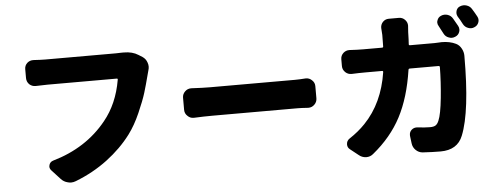

<svg xmlns="http://www.w3.org/2000/svg" viewBox="-55 -995 3110 1196"><g transform="rotate(-5 1500.0 -396.5)"><path d="M728.5 -735.4Q736.3 -735.4 743.2 -735.4Q796.9 -735.4 833 -711.9L856.4 -697.3Q877 -683.6 884.8 -660.2Q889.6 -647.5 889.6 -634.8Q889.6 -623 885.7 -611.3Q884.8 -606.4 881.8 -596.7Q878.9 -586.9 878.9 -585.9Q862.3 -521.5 847.7 -473.6Q833 -425.8 800.3 -351.6Q767.6 -277.3 727.5 -223.6Q666 -141.6 576.2 -73.7Q486.3 -5.9 375 37.1Q360.4 43 345.7 43Q335.9 43 325.2 40Q299.8 34.2 282.2 14.6L227.5 -44.9Q218.8 -55.7 218.8 -67.4Q218.8 -72.3 220.7 -78.1Q226.6 -96.7 245.1 -102.5Q456.1 -163.1 582 -319.3Q665 -420.9 690.4 -569.3Q692.4 -577.1 684.6 -577.1H252Q219.7 -577.1 179.7 -575.2Q177.7 -575.2 176.8 -575.2Q155.3 -575.2 138.7 -589.8Q122.1 -606.4 122.1 -629.9V-685.5Q122.1 -708 138.7 -723.6Q154.3 -737.3 174.8 -737.3Q176.8 -737.3 179.7 -737.3Q225.6 -734.4 252 -734.4H693.4Q711.9 -734.4 728.5 -735.4Z M1143.6 -292Q1142.6 -292 1140.6 -292Q1119.1 -292 1103.5 -307.6Q1085.9 -323.2 1085.9 -346.7V-422.9Q1085.9 -445.3 1103.5 -461.9Q1119.1 -476.6 1140.6 -476.6Q1141.6 -476.6 1143.6 -476.6Q1214.8 -472.7 1258.8 -472.7H1790Q1817.4 -472.7 1855.5 -475.6Q1857.4 -475.6 1859.4 -475.6Q1879.9 -475.6 1895.5 -460.9Q1913.1 -445.3 1913.1 -422.9V-346.7Q1913.1 -323.2 1895.5 -306.6Q1879.9 -292 1859.4 -292Q1857.4 -292 1855.5 -292Q1814.5 -294.9 1790 -294.9H1258.8Q1208 -294.9 1143.6 -292Z M2832 -718.8Q2837.9 -708 2837.9 -696.3Q2837.9 -688.5 2835 -680.7Q2828.1 -661.1 2808.6 -653.3Q2797.9 -648.4 2787.1 -648.4Q2777.3 -648.4 2767.6 -652.3Q2747.1 -659.2 2737.3 -678.7Q2722.7 -708 2710.9 -728.5Q2704.1 -739.3 2704.1 -751Q2704.1 -757.8 2707 -764.6Q2712.9 -783.2 2731.4 -791Q2742.2 -795.9 2753.9 -795.9Q2762.7 -795.9 2772.5 -793Q2793.9 -786.1 2804.7 -766.6Q2817.4 -745.1 2832 -718.8ZM2515.6 -632.8Q2514.6 -625 2522.5 -625H2674.8Q2687.5 -625 2701.2 -626Q2710.9 -627 2720.7 -627Q2771.5 -627 2809.6 -608.4Q2831.1 -597.7 2842.8 -575.2Q2854.5 -553.7 2854.5 -530.3Q2854.5 -182.6 2794.9 -35.2Q2760.7 50.8 2655.3 50.8Q2605.5 50.8 2543 46.9Q2518.6 44.9 2500.5 27.3Q2482.4 9.8 2479.5 -15.6L2473.6 -62.5Q2473.6 -65.4 2473.6 -68.4Q2473.6 -85.9 2486.3 -98.6Q2500 -111.3 2517.6 -111.3Q2520.5 -111.3 2523.4 -111.3Q2569.3 -105.5 2602.5 -105.5Q2627 -105.5 2638.7 -113.8Q2650.4 -122.1 2658.2 -141.6Q2674.8 -179.7 2685.1 -280.8Q2695.3 -381.8 2696.3 -472.7Q2696.3 -480.5 2688.5 -480.5H2508.8Q2501 -480.5 2500 -472.7Q2474.6 -301.8 2412.1 -182.6Q2349.6 -63.5 2234.4 30.3Q2215.8 45.9 2191.4 45.9Q2190.4 45.9 2189.5 45.9Q2164.1 44.9 2144.5 28.3L2092.8 -12.7Q2078.1 -24.4 2078.1 -43Q2078.1 -66.4 2097.7 -79.1Q2154.3 -116.2 2196.3 -160.2Q2312.5 -281.2 2341.8 -472.7Q2342.8 -480.5 2335.9 -480.5H2230.5Q2189.5 -480.5 2146.5 -478.5Q2145.5 -478.5 2144.5 -478.5Q2122.1 -478.5 2106.4 -493.2Q2088.9 -509.8 2088.9 -532.2V-575.2Q2088.9 -598.6 2106.4 -614.3Q2122.1 -627.9 2142.6 -627.9Q2144.5 -627.9 2146.5 -627.9Q2193.4 -625 2230.5 -625H2347.7Q2355.5 -625 2355.5 -631.8Q2356.4 -656.2 2356.4 -704.1L2353.5 -748Q2353.5 -768.6 2367.2 -784.2Q2382.8 -800.8 2405.3 -800.8H2468.8Q2491.2 -800.8 2506.8 -784.2Q2521.5 -768.6 2521.5 -748L2518.6 -707Q2517.6 -656.2 2515.6 -632.8ZM2834 -777.3Q2828.1 -788.1 2828.1 -799.8Q2828.1 -805.7 2830.1 -812.5Q2835.9 -832 2853.5 -838.9Q2865.2 -843.8 2877 -843.8Q2885.7 -843.8 2895.5 -840.8Q2917 -834 2927.7 -815.4Q2942.4 -792 2956.1 -766.6Q2961.9 -756.8 2961.9 -745.1Q2961.9 -737.3 2959 -729.5Q2952.1 -710 2932.6 -702.1Q2922.9 -697.3 2912.1 -697.3Q2902.3 -697.3 2892.6 -701.2Q2873 -708 2862.3 -727.5Q2848.6 -754.9 2834 -777.3Z"/></g></svg>

Font: Gen Jyuu Gothic Heavy
Style: Bold
Weight: 900
Designer: [Source Han Sans]
Ryoko NISHIZUKA  (kana & ideographs); Paul D. Hunt (Latin, Greek & Cyrillic); Wenlong ZHANG  (bopomofo
Version: Version 1.002.20150607